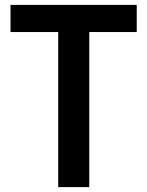

<svg xmlns="http://www.w3.org/2000/svg" viewBox="-20 -765 601 785"><path d="M218 0V-634H23V-745H539V-634H345V0Z"/></svg>

Font: Plus Jakarta Display Medium
Style: Regular
Weight: 500
Designer: Gumpita Rahayu
Foundry: Tokotype Studio
Version: Version 1.000